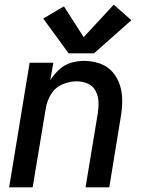

<svg xmlns="http://www.w3.org/2000/svg" viewBox="-20 -797 616 817"><path d="M19 0H119L175 -337Q180 -368 197.5 -396.5Q215 -425 245.5 -438Q276 -451 306 -451Q332 -451 354 -441Q376 -431 387 -410Q398 -389 399 -364Q400 -339 396 -314L344 0H445L494 -300Q500 -335 500 -369.5Q500 -404 490 -435.5Q480 -467 458 -491.5Q436 -516 404 -527Q372 -538 338 -538Q310 -538 282.5 -530Q255 -522 232.5 -501.5Q210 -481 194 -456L207 -530H106ZM272 -570H380L539 -711L464 -777L336 -639L252 -770L164 -718Z"/></svg>

Font: Iosevka Sparkle Medium
Style: Italic
Weight: 500
Italic angle: -9°
Designer: Belleve Invis
Foundry: Belleve Invis
Version: Version 4.5.0; ttfautohint (v1.8.3)